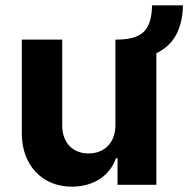

<svg xmlns="http://www.w3.org/2000/svg" viewBox="-20 -695 708 722"><path d="M414 -224C414 -160 374 -118 313 -118C252 -118 214 -160 214 -223V-546H62V-193C62 -76 137 7 250 7C330 7 393 -33 416 -100H422V0H568V-495C632 -525 666 -584 668 -675H552C549 -578 514 -546 414 -546Z"/></svg>

Font: Wafeq
Style: Bold
Weight: 700
Designer: Rasmus Andersson & Azza Alameddine
Foundry: Google & TypeTogether
Version: Version 3.000;FEAKit 1.0